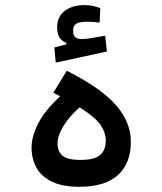

<svg xmlns="http://www.w3.org/2000/svg" viewBox="-20 -717 626 740"><path d="M285.6 2.9Q220.2 2.9 179.4 -17.1Q138.7 -37.1 120.1 -71.5Q101.6 -106 101.6 -148.4Q101.6 -189.5 126.2 -239.3Q150.9 -289.1 211.9 -346.2Q199.2 -352.5 185.5 -359.4L237.3 -444.3Q370.1 -377.4 427.2 -311.5Q484.4 -245.6 484.4 -170.4Q484.4 -88.4 435.1 -42.7Q385.7 2.9 285.6 2.9ZM287.1 -303.2Q248 -269.5 224.9 -231.9Q201.7 -194.3 201.7 -164.6Q201.7 -132.8 221.4 -116.7Q241.2 -100.6 289.6 -100.6Q344.7 -100.6 366.2 -119.9Q387.7 -139.2 387.7 -174.3Q387.7 -205.1 367.9 -234.9Q348.1 -264.6 287.1 -303.2ZM194.8 -475.6 189.5 -534.2 235.4 -545.9V-552.2Q200.2 -564.5 200.2 -611.3Q200.2 -652.8 229.5 -675Q258.8 -697.3 304.7 -697.3Q325.2 -697.3 339.8 -693.8Q354.5 -690.4 366.7 -685.5L363.8 -629.9Q337.4 -633.3 317.9 -633.3Q285.6 -633.3 273.7 -625.5Q261.7 -617.7 261.7 -598.6Q261.7 -580.1 270.5 -573.2Q279.3 -566.4 296.9 -566.4Q311 -566.4 337.2 -571Q363.3 -575.7 385.3 -579.6L392.1 -518.6Z"/></svg>

Font: Cascadia Code NF
Style: Regular
Weight: 400
Monospace: yes
Designer: Aaron Bell
Foundry: Saja Typeworks
Version: Version 2404.023; ttfautohint (v1.8.4)